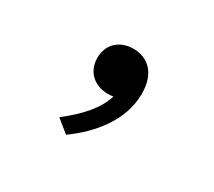

<svg xmlns="http://www.w3.org/2000/svg" viewBox="-86 -329 793 713"><g transform="rotate(30 310.0 27.0)"><path d="M310.5 18.5C318 18.5 325.5 18 333 16.5C315.5 76.5 266 130 197.5 183.5L251.5 227.5C339 165 419.5 70 419.5 -44.5C419.5 -134 370.5 -174.5 309.5 -174.5C253 -174.5 209.5 -139 209.5 -78.5C209.5 -19 252 18.5 310.5 18.5Z"/></g></svg>

Font: Monaspace Neon Medium
Style: Regular
Weight: 500
Designer: Riley Cran & the Lettermatic Team
Foundry: Lettermatic
Version: Version 1.200 (Monaspace Neon)